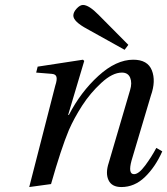

<svg xmlns="http://www.w3.org/2000/svg" viewBox="-20 -743 675 775"><path d="M276 -680Q276 -694 289.5 -708.5Q303 -723 315 -723Q339 -723 379 -682L498 -562L483 -542L332 -626Q276 -656 276 -680ZM98 12 203 -397Q211 -421 208 -432.5Q205 -444 188 -445L126 -450L132 -474L315 -502L320 -497L255 -279H258Q306 -372 377.5 -437Q449 -502 518 -502Q576 -502 593 -459Q610 -416 589 -357L511 -95Q496 -40 521 -40Q540 -40 566 -75Q592 -110 611 -146L635 -132Q607 -69 565 -28.5Q523 12 470 12Q431 12 418 -16Q405 -44 419 -86L505 -379Q514 -408 505.5 -429Q497 -450 472 -450Q434 -450 389 -408.5Q344 -367 311.5 -316.5Q279 -266 258 -218Q227 -144 186 0Z"/></svg>

Font: Heuristica
Style: Italic
Weight: 400
Italic angle: -13°
Version: Version 1.0.2